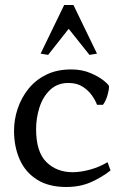

<svg xmlns="http://www.w3.org/2000/svg" viewBox="-20 -737 483 766"><path d="M409 -90 421 -57Q387 -30 343.5 -10.5Q300 9 244 9Q174 9 127.5 -20.5Q81 -50 58.5 -101Q36 -152 36 -215Q36 -260 50.5 -303.5Q65 -347 93.5 -382.5Q122 -418 164.5 -439Q207 -460 264 -460Q307 -460 341 -445.5Q375 -431 395 -414.5Q415 -398 415 -392Q415 -379 409 -357.5Q403 -336 391 -319H367Q361 -336 347 -356Q333 -376 310 -391Q287 -406 253 -406Q209 -406 180 -378.5Q151 -351 137.5 -308.5Q124 -266 124 -222Q124 -131 165 -90.5Q206 -50 270 -50Q302 -50 340 -60.5Q378 -71 409 -90ZM236 -717H273L367 -523L337 -518L254 -622L172 -518L142 -523Z"/></svg>

Font: Average
Style: Regular
Weight: 400
Designer: Eduardo Tunni
Foundry: Eduardo Rodriguez Tunni
Version: Version 1.003; ttfautohint (v1.8.4.7-5d5b)